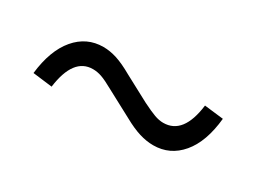

<svg xmlns="http://www.w3.org/2000/svg" viewBox="-25 -621 651 487"><g transform="rotate(30 300.0 -377.5)"><path d="M120 -301 63 -308Q71 -378 103.2 -416Q135.4 -454 184 -454Q203 -454 223.5 -447.5Q244 -441 272 -425L347 -385Q371 -373 384.8 -368Q398.5 -363 410.8 -363Q469.6 -363 481 -454L537 -447.5Q530 -377 498 -339Q466 -301 417.2 -301Q397.5 -301 376.3 -307.5Q355 -314 328 -329L253 -369Q228 -383 214.8 -387.5Q201.7 -392 189 -392Q132.1 -392 120 -301Z"/></g></svg>

Font: Red Hat Mono
Style: Regular
Weight: 300
Monospace: yes
Designer: Pentagram, MCKL
Foundry: Pentagram, MCKL
Version: Version 1.023